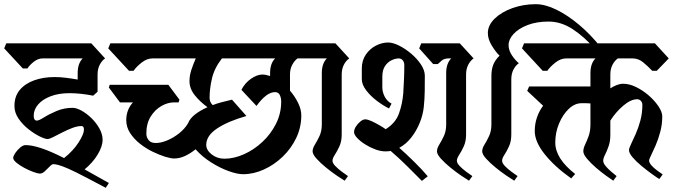

<svg xmlns="http://www.w3.org/2000/svg" viewBox="-38 -846 3227 917"><path d="M407 -389Q346 -401 294 -401Q243 -401 204.5 -386.5Q166 -372 144.5 -347.5Q123 -323 123 -293Q123 -270 138 -270Q148 -270 172.5 -285.5Q197 -301 232.5 -316Q268 -331 309 -331Q327 -331 351.5 -317.5Q376 -304 399 -281.5Q422 -259 437 -232Q452 -205 452 -178Q452 -147 428.5 -108Q405 -69 366 -37L482 28L467 51L376 3Q321 -26 289 -40Q257 -54 241 -58Q225 -62 217 -62Q210 -62 199 -50.5Q188 -39 176 -28Q164 -17 153 -17Q143 -17 122 -24.5Q101 -32 78.5 -44Q56 -56 40.5 -69Q25 -82 25 -92Q25 -100 34.5 -114.5Q44 -129 58 -141Q72 -153 84 -153Q147 -153 268 -91Q312 -126 337.5 -166Q363 -206 363 -227Q363 -244 351 -244Q331 -244 306.5 -234.5Q282 -225 258.5 -213Q235 -201 216.5 -191.5Q198 -182 189 -182Q177 -182 151.5 -194.5Q126 -207 98 -229Q70 -251 50.5 -279.5Q31 -308 31 -340Q31 -386 56.5 -416.5Q82 -447 125.5 -462.5Q169 -478 223 -478Q249 -478 277 -474.5Q305 -471 333 -466V-497Q333 -543 357 -567H165Q144 -567 124 -551.5Q104 -536 93 -519H71L-18 -615L-8 -639H398L464 -567Q449 -557 438.5 -537Q428 -517 428 -490V-408Z M766 -441 819 -370 815 -357H793Q763 -357 732.5 -339.5Q702 -322 681.5 -289Q661 -256 661 -208Q661 -190 672 -176.5Q683 -163 706 -163Q730 -163 759.5 -175Q789 -187 816.5 -208.5Q844 -230 860 -257Q869 -280 893 -299Q917 -318 953 -334Q917 -360 892 -391.5Q867 -423 867 -459Q867 -485 876 -512.5Q885 -540 897 -567H690Q664 -567 639 -547.5Q614 -528 600 -508H578L479 -615L489 -639H1317L1383 -567Q1369 -557 1358 -537Q1347 -517 1347 -490V-413Q1371 -385 1386 -354Q1401 -323 1401 -295Q1401 -238 1377 -187.5Q1353 -137 1312.5 -98Q1272 -59 1222.5 -36.5Q1173 -14 1123 -14Q1095 -14 1053.5 -29Q1012 -44 969.5 -71Q927 -98 896 -133Q873 -114 846.5 -101.5Q820 -89 794 -89Q778 -89 750.5 -97.5Q723 -106 691 -121.5Q659 -137 630.5 -159.5Q602 -182 583.5 -210.5Q565 -239 565 -272Q565 -298 573.5 -319.5Q582 -341 597 -357H535L482 -428L486 -441ZM1139 -292Q1051 -267 999 -232.5Q947 -198 947 -154Q947 -129 973 -108.5Q999 -88 1034 -88Q1079 -88 1126.5 -109Q1174 -130 1214.5 -167.5Q1255 -205 1280 -254.5Q1305 -304 1305 -361Q1305 -378 1298.5 -392Q1292 -406 1275 -406Q1235 -406 1187 -340L1115 -417Q1132 -450 1161 -470Q1190 -490 1215 -490Q1224 -490 1233 -488Q1242 -486 1252 -483V-497Q1252 -543 1276 -567H1022Q986 -521 974.5 -472Q963 -423 963 -379Q963 -358 978 -344Q998 -352 1021.5 -358Q1045 -364 1070 -370Z M1594 -203Q1594 -171 1583 -147Q1572 -123 1561 -106.5Q1550 -90 1550 -78Q1550 -67 1563.5 -53Q1577 -39 1594.5 -26Q1612 -13 1624 -5L1608 17Q1596 10 1571 -7Q1546 -24 1519.5 -45.5Q1493 -67 1474 -88Q1455 -109 1455 -123Q1455 -138 1466 -155.5Q1477 -173 1488 -196.5Q1499 -220 1499 -252V-497Q1499 -543 1523 -567H1325L1303 -639H1564L1630 -567Q1615 -557 1604.5 -537Q1594 -517 1594 -490Z M1653 -215Q1653 -228 1662 -242Q1671 -256 1683.5 -266Q1696 -276 1706 -276Q1718 -276 1736.5 -267.5Q1755 -259 1774 -248Q1793 -237 1804 -229Q1851 -258 1867.5 -304Q1884 -350 1888 -401Q1890 -434 1891.5 -467.5Q1893 -501 1893 -534Q1893 -549 1885.5 -558Q1878 -567 1867 -567Q1850 -567 1831.5 -558Q1813 -549 1800.5 -530Q1788 -511 1788 -479V-429Q1788 -407 1799 -385Q1810 -363 1832 -351L1820 -328Q1793 -341 1762.5 -364Q1732 -387 1711 -414.5Q1690 -442 1690 -468V-519Q1690 -557 1709 -585Q1728 -613 1757 -628Q1786 -643 1816 -643Q1838 -643 1867.5 -628.5Q1897 -614 1925.5 -590Q1954 -566 1972.5 -538Q1991 -510 1991 -484Q1991 -447 1990.5 -410Q1990 -373 1986 -335Q1982 -297 1966.5 -259Q1951 -221 1926.5 -189.5Q1902 -158 1869 -140Q1904 -109 1941.5 -72Q1979 -35 2005 -4L1977 18Q1947 -12 1908 -51Q1869 -90 1828 -125Q1822 -124 1815.5 -123.5Q1809 -123 1802 -123Q1780 -123 1754.5 -132.5Q1729 -142 1706 -156.5Q1683 -171 1668 -187Q1653 -203 1653 -215ZM2224 -567Q2209 -557 2198.5 -537Q2188 -517 2188 -490V-203Q2188 -171 2177 -147Q2166 -123 2155 -106.5Q2144 -90 2144 -78Q2144 -67 2157.5 -53Q2171 -39 2188.5 -26Q2206 -13 2218 -5L2202 17Q2190 10 2165 -7Q2140 -24 2113.5 -45.5Q2087 -67 2068 -88Q2049 -109 2049 -123Q2049 -138 2060 -155.5Q2071 -173 2082 -196.5Q2093 -220 2093 -252V-497Q2093 -543 2117 -567H2102Q2083 -566 2072 -557Q2061 -548 2053 -540H2031L1964 -615L1974 -639H2158Z M2348 -580Q2330 -597 2311 -628Q2292 -659 2292 -688Q2292 -725 2324 -756.5Q2356 -788 2408.5 -807Q2461 -826 2521 -826Q2566 -826 2620 -799.5Q2674 -773 2728.5 -727Q2783 -681 2829 -623L2809 -607Q2751 -672 2696 -707.5Q2641 -743 2582 -743Q2525 -743 2482 -726.5Q2439 -710 2415 -684Q2391 -658 2391 -631Q2391 -606 2406.5 -582.5Q2422 -559 2440 -544Q2425 -534 2414.5 -514Q2404 -494 2404 -467V-203Q2404 -171 2393 -147Q2382 -123 2371 -106.5Q2360 -90 2360 -78Q2360 -67 2373.5 -53Q2387 -39 2404.5 -26Q2422 -13 2434 -5L2418 17Q2406 10 2381 -7Q2356 -24 2329.5 -45.5Q2303 -67 2284 -88Q2265 -109 2265 -123Q2265 -138 2276 -155.5Q2287 -173 2298 -196.5Q2309 -220 2309 -252V-482Q2309 -516 2318.5 -538.5Q2328 -561 2348 -580Z M3062 -80Q3062 -69 3073 -56.5Q3084 -44 3099.5 -32.5Q3115 -21 3127 -13L3111 9Q3099 2 3075.5 -15Q3052 -32 3026.5 -53Q3001 -74 2983.5 -94.5Q2966 -115 2966 -129Q2966 -137 2975.5 -157Q2985 -177 2998 -206Q3011 -235 3020.5 -270.5Q3030 -306 3030 -345Q3030 -356 3023 -364Q3016 -372 3005 -372Q2975 -372 2939 -341.5Q2903 -311 2877 -270V-203Q2877 -171 2868.5 -147Q2860 -123 2851.5 -106.5Q2843 -90 2843 -78Q2843 -67 2854.5 -53Q2866 -39 2881.5 -26Q2897 -13 2907 -5L2891 17Q2880 10 2856.5 -7Q2833 -24 2808 -45.5Q2783 -67 2765.5 -88Q2748 -109 2748 -123Q2748 -138 2756.5 -155.5Q2765 -173 2773.5 -196.5Q2782 -220 2782 -252V-352Q2772 -353 2762 -353Q2752 -353 2739 -353Q2707 -353 2678.5 -326Q2650 -299 2632 -256Q2614 -213 2614 -165Q2614 -89 2709 -15L2690 6Q2611 -50 2563.5 -109.5Q2516 -169 2516 -220Q2516 -254 2526.5 -285Q2537 -316 2556 -341L2480 -412L2489 -433H2782V-497Q2782 -543 2806 -567H2666Q2640 -567 2615 -547.5Q2590 -528 2576 -508H2554L2455 -615L2465 -639H3090L3156 -567L3099 -508H3077Q3056 -530 3033.5 -548.5Q3011 -567 2984 -567H2913Q2898 -557 2887.5 -537Q2877 -517 2877 -490V-424Q2892 -434 2908 -440Q2924 -446 2938 -446Q2968 -446 3000.5 -430Q3033 -414 3061 -389.5Q3089 -365 3107 -338Q3125 -311 3125 -290Q3125 -252 3115.5 -216.5Q3106 -181 3093.5 -152Q3081 -123 3071.5 -104Q3062 -85 3062 -80Z"/></svg>

Font: Jaini Purva
Style: Regular
Weight: 400
Designer: Maithili Shingre, Girish Dalvi (Devanagari), Taresh Vohra (Latin)
Foundry: Ek Type
Version: Version 2.000; ttfautohint (v1.8.4.7-5d5b)